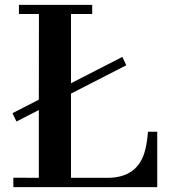

<svg xmlns="http://www.w3.org/2000/svg" viewBox="-20 -767 707 787"><path d="M34.7 -38.6 139.2 -38.1V-315.9L47.4 -269L31.2 -303.2L139.2 -358.4L139.6 -709.5H57.6V-747.1H357.9V-709.5H271V-425.8L481.4 -533.7L497.6 -499.5L271 -383.3V-38.1H420.4Q548.8 -38.1 576.2 -156.7Q584 -190.9 586.4 -227.1H624.5V0H34.7Z"/></svg>

Font: Cantata One
Style: Regular
Weight: 400
Designer: Joana Maria Correia da Silva
Foundry: Joana Maria Correia da Silva
Version: Version 1.002